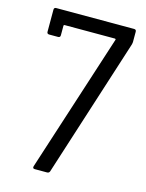

<svg xmlns="http://www.w3.org/2000/svg" viewBox="-108 -767 635 834"><g transform="rotate(15 209.5 -350.0)"><path d="M123 -11 324 -633Q325 -635 323.5 -636.5Q322 -638 320 -638H94Q90 -638 90 -634V-591Q90 -581 80 -581H40Q30 -581 30 -591V-690Q30 -700 40 -700H390Q400 -700 400 -690V-644Q400 -640 398 -632L198 -8Q195 0 186 0H131Q120 0 123 -11Z"/></g></svg>

Font: Barlow Semi Condensed
Style: Regular
Weight: 400
Width: 4
Designer: Jeremy Tribby
Foundry: Tribby Type
Version: Version 1.408;December 10, 2018;FontCreator 11.5.0.2430 64-b